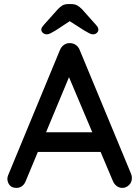

<svg xmlns="http://www.w3.org/2000/svg" viewBox="-20 -915 682 939"><path d="M331 -570 106 -30Q100 -14 88 -5Q76 4 61 4Q39 4 28 -8.5Q17 -21 16 -40Q16 -47 19 -56L273 -670Q280 -687 293.5 -696Q307 -705 323 -704Q338 -704 351 -695Q364 -686 370 -670L621 -65Q625 -55 625 -45Q625 -23 610.5 -9.5Q596 4 578 4Q563 4 550.5 -5.5Q538 -15 532 -30L305 -567ZM146 -172 191 -268H474L491 -172ZM337 -822 252 -766Q238 -758 227.5 -752.5Q217 -747 209 -747Q198 -747 190 -754Q182 -761 182 -769Q182 -776 185 -781Q188 -786 195 -794L263 -870Q274 -882 285.5 -888.5Q297 -895 314 -895H329Q346 -895 357.5 -888.5Q369 -882 381 -870L448 -795Q456 -786 458.5 -781Q461 -776 461 -769Q461 -761 453.5 -754Q446 -747 435 -747Q426 -747 416 -752.5Q406 -758 392 -766L306 -821Z"/></svg>

Font: Quicksand Light SemiBold
Style: Regular
Weight: 600
Version: Version 3.004